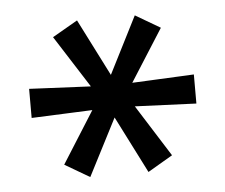

<svg xmlns="http://www.w3.org/2000/svg" viewBox="-37 -757 524 447"><g transform="rotate(-5 225.0 -533.0)"><path d="M157 -350 99 -384 188 -525 201 -506 33 -499V-567L201 -559L189 -541L99 -682L158 -716L231 -572H220L293 -716L351 -682L262 -542L250 -559L418 -567V-499L250 -506L262 -525L351 -384L293 -350L220 -494H231Z"/></g></svg>

Font: Nunito Sans 12pt Medium
Style: Regular
Weight: 500
Designer: Vernon Adams
Foundry: Vernon Adams
Version: Version 3.101;gftools[0.9.27]